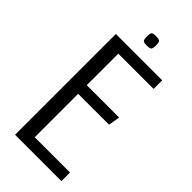

<svg xmlns="http://www.w3.org/2000/svg" viewBox="-236 -786 835 835"><g transform="rotate(45 182.0 -368.5)"><path d="M52 -620H337V-567H120V-373H319L310 -320H120V-53H337V0H52ZM182 -679Q162 -679 158.5 -686Q155 -693 155 -708Q155 -724 158.5 -730.5Q162 -737 182 -737Q203 -737 207 -730.5Q211 -724 211 -708Q211 -693 207 -686Q203 -679 182 -679Z"/></g></svg>

Font: Smooch Sans Medium
Style: Regular
Weight: 500
Designer: Robert E. Leuschke
Foundry: Robert E. Leuschke
Version: Version 1.010; ttfautohint (v1.8.3)